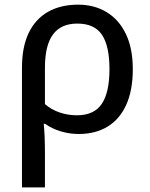

<svg xmlns="http://www.w3.org/2000/svg" viewBox="-20 -568 645 828"><path d="M552.7 -269.5Q552.7 -179.2 524.7 -116.7Q496.6 -54.2 444.3 -22.2Q392.1 9.8 319.8 9.8Q278.3 9.8 240.5 -2Q202.6 -13.7 174.3 -34.2H168.5Q170.9 -14.6 172.4 20.5Q173.8 55.7 173.8 96.2V240.2H74.7V-275.4Q74.7 -365.7 103.8 -426Q132.8 -486.3 187.3 -517.1Q241.7 -547.9 316.9 -547.9Q386.7 -547.9 439.9 -515.6Q493.2 -483.4 522.9 -421.4Q552.7 -359.4 552.7 -269.5ZM313.5 -466.3Q242.7 -466.3 208.3 -419.2Q173.8 -372.1 173.8 -275.9V-119.1Q201.2 -95.2 237.1 -83Q272.9 -70.8 311.5 -70.8Q385.7 -70.8 418.9 -120.1Q452.1 -169.4 452.1 -269.5Q452.1 -369.6 419.7 -418Q387.2 -466.3 313.5 -466.3Z"/></svg>

Font: Open Sans Medium
Style: Regular
Weight: 500
Designer: Monotype Design Team
Foundry: Monotype Imaging Inc.
Version: Version 3.000